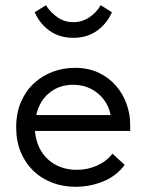

<svg xmlns="http://www.w3.org/2000/svg" viewBox="-20 -708 561 736"><path d="M270 8Q221 8 179.5 -8Q138 -24 107.5 -53.5Q77 -83 59.5 -125Q42 -167 42 -220Q42 -275 60.5 -317.5Q79 -360 110.5 -389Q142 -418 182.5 -433Q223 -448 267 -448Q318 -448 357.5 -429.5Q397 -411 424 -380Q451 -349 465 -310Q479 -271 479 -231V-206H114Q117 -171 130 -143.5Q143 -116 164.5 -96.5Q186 -77 214 -67Q242 -57 274 -57Q316 -57 352.5 -73.5Q389 -90 411 -119L458 -76Q426 -33 375.5 -12.5Q325 8 270 8ZM260 -383Q207 -383 169 -352Q131 -321 119 -267H404Q394 -318 354.5 -350.5Q315 -383 260 -383ZM261 -563Q209 -563 171 -589.5Q133 -616 113 -661L156 -688Q173 -661 200 -642Q227 -623 261 -623Q294 -623 321.5 -641Q349 -659 366 -688L409 -661Q389 -616 351 -589.5Q313 -563 261 -563Z"/></svg>

Font: Tilda Sans
Style: Regular
Weight: 400
Designer: ParaType Ltd
Foundry: ParaType Ltd
Version: Version 1.009